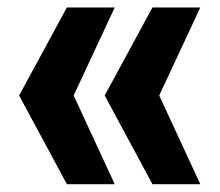

<svg xmlns="http://www.w3.org/2000/svg" viewBox="-20 -556 581 508"><path d="M157 -68.6 30.6 -303.3 157 -536.3H283.6L174.9 -303.3L283.6 -68.6ZM383.4 -68.6 257 -303.3 383.4 -536.3H510L401.3 -303.3L510 -68.6Z"/></svg>

Font: Mona Sans ExtraLight
Style: Regular
Weight: 200
Designer: Deni Anggara
Foundry: GitHub
Version: Version 2.000